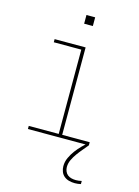

<svg xmlns="http://www.w3.org/2000/svg" viewBox="-135 -769 770 1065"><g transform="rotate(15 250.0 -236.0)"><path d="M75 0V-18H247V-502H89V-520H267V-18H425V0ZM403 223Q387 223 371 219Q355 215 342.5 205Q330 195 324 179.5Q318 164 318 148Q318 122 329 98.5Q340 75 355 55Q370 35 388 17Q406 -1 425 -18V0Q411 17 397 33.5Q383 50 370 68Q357 86 347.5 106Q338 126 338 148Q338 160 343 172Q348 184 357.5 191.5Q367 199 379.5 202Q392 205 405 205Q413 205 421 204Q429 203 438 201V219Q429 221 420.5 222Q412 223 403 223ZM225 -645V-695H275V-645Z"/></g></svg>

Font: Iosevka SS04 Thin
Style: Regular
Weight: 100
Monospace: yes
Designer: Belleve Invis
Foundry: Belleve Invis
Version: Version 19.0.0; ttfautohint (v1.8.4)